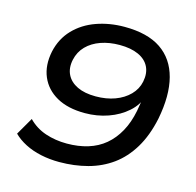

<svg xmlns="http://www.w3.org/2000/svg" viewBox="-105 -823 959 941"><g transform="rotate(15 374.0 -352.5)"><path d="M275 9Q226 9 181.5 -0.5Q137 -10 101 -28.5Q65 -47 40 -72L91 -160Q128 -122 178.5 -105Q229 -88 287 -88Q346 -88 394.5 -103Q443 -118 479.5 -148.5Q516 -179 541.5 -225Q567 -271 579 -332L593 -415L602 -414Q588 -366 547.5 -330Q507 -294 451.5 -274.5Q396 -255 334 -255Q248 -255 191 -287Q134 -319 110 -375.5Q86 -432 101 -505Q116 -573 161 -620Q206 -667 272 -690.5Q338 -714 414 -714Q531 -714 599.5 -667.5Q668 -621 691 -533Q714 -445 690 -322Q671 -232 632.5 -168.5Q594 -105 540 -66Q486 -27 418.5 -9Q351 9 275 9ZM364 -348Q418 -348 461.5 -364Q505 -380 534 -409.5Q563 -439 571 -478Q580 -522 564 -554.5Q548 -587 509.5 -604.5Q471 -622 414 -622Q362 -622 319 -607Q276 -592 247.5 -563Q219 -534 210 -492Q201 -449 217 -416.5Q233 -384 270.5 -366Q308 -348 364 -348Z"/></g></svg>

Font: Nunito Sans 10pt Expanded SemiBold
Style: Italic
Weight: 600
Width: 7
Italic angle: -9°
Designer: Vernon Adams
Foundry: Vernon Adams
Version: Version 3.101;gftools[0.9.27]